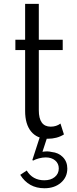

<svg xmlns="http://www.w3.org/2000/svg" viewBox="-20 -724 413 1024"><path d="M235 16Q284 16 321 -7L302.5 -65Q280.5 -48.5 250.5 -48.5Q187 -48.5 187 -136V-457H314.5V-512H187V-703.5H114V-512H62V-457H114V-132Q114 -61.5 145.8 -22.8Q177.5 16 235 16ZM217 280Q270.5 280 304.8 250.5Q339 221 339 175Q339 138.5 315.5 114.2Q292 90 255 86.5Q245.5 84 234 83.5Q222.5 83 206.5 85.5L234.5 0H194.5L152.5 129.5L156.5 132.5Q169 125.5 188 120.5Q207 115.5 224 115.5Q255 115.5 274.2 131.8Q293.5 148 293.5 174.5Q293.5 202.5 272.2 220Q251 237.5 216.5 237.5Q154 237.5 122.5 185.5L88 208.5Q132.5 280 217 280Z"/></svg>

Font: Spartan
Style: Regular
Weight: 400
Designer: Matt Bailey, Mirko Velimirovic
Foundry: Matt Bailey
Version: Version 1.003; ttfautohint (v1.8.3)